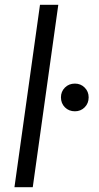

<svg xmlns="http://www.w3.org/2000/svg" viewBox="-20 -777 413 797"><path d="M291 -315Q266 -315 249.5 -331.5Q233 -348 233 -373Q233 -397 249.5 -413.5Q266 -430 291 -430Q315 -430 331.5 -413.5Q348 -397 348 -373Q348 -348 331.5 -331.5Q315 -315 291 -315ZM40 0 146 -757H222L116 0Z"/></svg>

Font: Plus Jakarta Sans
Style: Italic
Weight: 400
Italic angle: -8°
Designer: Gumpita Rahayu
Foundry: Tokotype
Version: Version 2.006